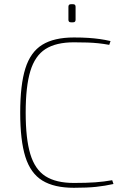

<svg xmlns="http://www.w3.org/2000/svg" viewBox="-20 -880 601 912"><path d="M331 -702Q371 -702 400 -700Q429 -698 454 -694.5Q479 -691 505 -685L499 -667Q471 -672 447 -674.5Q423 -677 396 -678Q369 -679 331 -679Q246 -679 196 -647Q146 -615 124 -542Q102 -469 102 -345Q102 -221 124 -148Q146 -75 196 -43Q246 -11 331 -11Q391 -11 432.5 -14Q474 -17 513 -24L519 -6Q479 3 436.5 7.5Q394 12 331 12Q237 12 181 -22.5Q125 -57 100.5 -135Q76 -213 76 -345Q76 -477 100.5 -555Q125 -633 181 -667.5Q237 -702 331 -702ZM327 -860Q339 -860 339 -848V-786Q339 -774 327 -774H317Q305 -774 305 -786V-848Q305 -860 317 -860Z"/></svg>

Font: Exo 2 Thin
Style: Regular
Weight: 250
Designer: Natanael Gama
Foundry: Natanael Gama
Version: Version 2.010